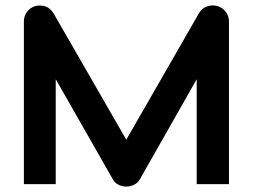

<svg xmlns="http://www.w3.org/2000/svg" viewBox="-20 -681 936 710"><path d="M826.7 0H707.4V-388.1L498 -19.3Q490.6 -5.4 476.7 1.7Q462.9 8.9 447 8.9Q430.7 8.9 417.3 1.7Q404 -5.4 396.5 -19.3L186.1 -388.1V0H68.3V-601.5Q68.3 -621.8 80.2 -637.6Q92.1 -653.5 111.9 -658.9Q120.8 -660.9 130.7 -660.4Q140.6 -659.9 149.5 -656.7Q158.4 -653.5 165.3 -647Q172.3 -640.6 177.7 -632.2L447 -164.4L715.8 -632.2Q725.7 -650 744.6 -656.9Q763.4 -663.9 782.7 -658.9Q802.5 -653.5 814.6 -637.6Q826.7 -621.8 826.7 -601.5Z"/></svg>

Font: AKL FREE 001
Style: Regular
Weight: 400
Designer: AKL
Foundry: AKL
Version: Version 1.00;August 10, 2024;FontCreator 13.0.0.2630 64-bit